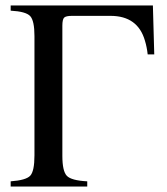

<svg xmlns="http://www.w3.org/2000/svg" viewBox="-20 -682 611 702"><path d="M544 -483H520Q517 -510 510 -533Q484 -624 384 -624H243Q221 -624 214.5 -617.5Q208 -611 208 -588V-112Q208 -56 224.5 -39Q241 -22 299 -19V0H19V-19Q75 -23 90.5 -39.5Q106 -56 106 -114V-550Q106 -606 90.5 -623Q75 -640 19 -643V-662H539Z"/></svg>

Font: STIX MathJax Alphabets
Style: Regular
Weight: 400
Designer: MicroPress Inc., with final additions and corrections provided by Coen Hoffman, Elsevier (retired)
Version: Version 1.1.1